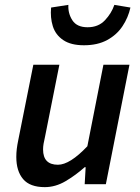

<svg xmlns="http://www.w3.org/2000/svg" viewBox="-20 -757 577 789"><path d="M164 12Q103 12 75 -21Q47 -54 47 -112Q47 -129 49 -145.5Q51 -162 55 -181L117 -491H224L165 -195Q161 -178 159 -166Q157 -154 157 -143Q157 -80 218 -80Q267 -80 339 -156L405 -491H512L415 0H328L332 -70H328Q291 -37 249.5 -12.5Q208 12 164 12ZM325 -571Q271 -571 239.5 -592.5Q208 -614 197 -649.5Q186 -685 190 -726L261 -737Q259 -702 277.5 -673.5Q296 -645 340 -645Q384 -645 411 -673.5Q438 -702 450 -737L516 -726Q507 -685 483.5 -649.5Q460 -614 420.5 -592.5Q381 -571 325 -571Z"/></svg>

Font: Source Sans Pro SemiBold
Style: Italic
Weight: 600
Italic angle: -11°
Designer: Paul D. Hunt
Foundry: Adobe Systems Incorporated
Version: Version 1.095;hotconv 1.0.109;makeotfexe 2.5.65596